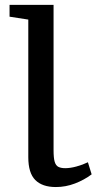

<svg xmlns="http://www.w3.org/2000/svg" viewBox="-20 -763 426 794"><path d="M211 10.5Q155 10.5 126 -18.5Q97 -47.5 97 -113V-682L19.5 -694V-743H201.5V-141.5Q201.5 -109.5 206.2 -93.8Q211 -78 221.8 -72.8Q232.5 -67.5 250 -67.5Q270.5 -67.5 296.2 -74.5Q322 -81.5 343.5 -92L359 -42Q328.5 -19 290 -4.2Q251.5 10.5 211 10.5Z"/></svg>

Font: Merriweather 24pt SemiCondensed
Style: Regular
Weight: 400
Width: 4
Designer: Eben Sorkin
Foundry: Eben Sorkin
Version: Version 2.100